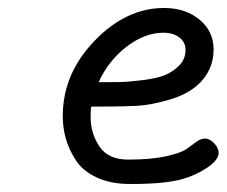

<svg xmlns="http://www.w3.org/2000/svg" viewBox="-20 -456 568 481"><path d="M137.2 -165Q137.2 -271 216.6 -353.5Q295.9 -436 391.1 -436Q444.3 -436 479.7 -407Q515.1 -377.9 515.1 -332Q515.1 -277.8 473.1 -241.2Q446.3 -218.3 402.1 -205.6Q357.9 -192.9 323.5 -190.9Q289.1 -189 232.9 -189H209Q207 -187 207 -163.1Q207 -122.1 229 -89.1Q251 -56.2 300.8 -56.2H303.2Q359.4 -56.2 396.7 -64.7Q434.1 -73.2 447 -82.5Q460 -91.8 471.4 -100.3Q482.9 -108.9 493.2 -108.9Q505.4 -108.9 516.6 -96.9Q527.8 -85 527.8 -73.2Q527.8 -55.2 498.5 -35.6Q469.2 -16.1 435.1 -6.8Q391.1 4.9 311.5 4.9Q308.6 4.9 305.2 4.9Q257.3 4.9 222.2 -11.5Q187 -27.8 169.4 -55.4Q151.9 -83 144.5 -110.1Q137.2 -137.2 137.2 -165ZM227.1 -250Q261.2 -250 282.7 -250.5Q304.2 -251 338.6 -255.4Q373 -259.8 393.1 -267.8Q413.1 -275.9 429 -292Q444.8 -308.1 444.8 -331.1Q444.8 -350.1 429.4 -362.1Q414.1 -374 389.2 -374Q342.3 -374 296.6 -338.6Q251 -303.2 227.1 -250Z"/></svg>

Font: CMU Typewriter Text
Style: Italic
Weight: 500
Italic angle: -14.04°
Version: Version 0.7.0